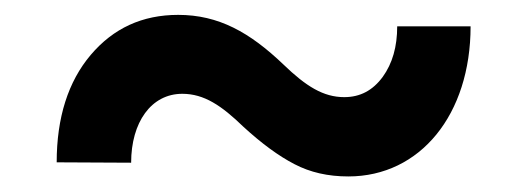

<svg xmlns="http://www.w3.org/2000/svg" viewBox="-20 -420 695 253"><path d="M503.4 -385.3C503.4 -358.4 497.1 -336.4 484.4 -318.8C471.2 -300.8 454.6 -292 433.6 -292C406.2 -292 383.3 -306.2 353.5 -335C309.1 -377.4 268.1 -400.4 214.8 -400.4C167.5 -400.4 129.4 -382.8 99.6 -347.7C69.8 -312.5 54.7 -265.1 54.7 -206.1L152.8 -205.6C152.8 -258.8 179.2 -296.4 220.2 -296.4C249 -296.4 272 -280.8 300.8 -252.9C324.7 -231 347.2 -214.4 368.2 -203.6C388.7 -192.9 412.1 -187.5 439 -187.5C533.7 -187.5 600.1 -269 600.1 -385.3Z"/></svg>

Font: Vazirmatn SemiBold
Style: Regular
Weight: 600
Designer: Saber Rastikerdar
Foundry: Saber Rastikerdar
Version: Version 33.003